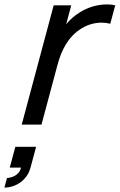

<svg xmlns="http://www.w3.org/2000/svg" viewBox="-63 -564 542 869"><path d="M296.7 -507C275.2 -494 254.2 -475.5 236.6 -454.5L259.5 -540H180L35.3 0H124.8L197.4 -271C214.6 -335 244.6 -398.5 307.1 -436C337 -454.3 368.7 -461.5 396.9 -461.5C411.1 -461.5 424.4 -459.7 436.1 -456.5L458.5 -540C447.1 -542.6 434.4 -544 421 -544C381 -544 334.4 -532.1 296.7 -507ZM-18.8 194.5H32.2C23.1 234 -18.4 241.5 -31.4 241.5L-43.1 285C6.9 285 59.5 253 75.2 194.5L100.4 100.5H6.4Z"/></svg>

Font: Manrope
Style: MediumItalic
Weight: 500
Italic angle: -15°
Designer: Mikhail Sharanda
Foundry: Mikhail Sharanda
Version: Version 4.502;hotconv 1.0.109;makeotfexe 2.5.65596